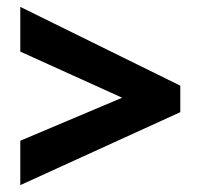

<svg xmlns="http://www.w3.org/2000/svg" viewBox="-20 -640 583 558"><path d="M39 -231 335 -356 39 -490V-620L504 -391V-314L39 -102Z"/></svg>

Font: Noto Sans Gujarati SemiCondensed ExtraBold
Style: Regular
Weight: 800
Width: 4
Designer: Jelle Bosma - Monotype Design Team, Universal Thirst
Foundry: Monotype Imaging Inc.
Version: Version 2.106; ttfautohint (v1.8.4.7-5d5b)